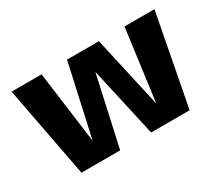

<svg xmlns="http://www.w3.org/2000/svg" viewBox="-95 -706 1041 913"><g transform="rotate(-30 425.0 -250.0)"><path d="M127.5 0 32.5 -500H197L249.5 -105.5L337 -500H512L600 -107L652.5 -500H817L721.5 0H510L424.5 -382.5L340 0Z"/></g></svg>

Font: Trispace
Style: Bold
Weight: 700
Designer: Tyler Finck
Foundry: Etcetera Type Company
Version: Version 1.210; ttfautohint (v1.8.3)